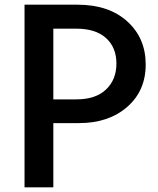

<svg xmlns="http://www.w3.org/2000/svg" viewBox="-20 -767 671 814"><path d="M84 27.3V-747.1H308.6Q441.4 -747.1 519.5 -676.3Q597.7 -605.5 597.7 -493.7Q597.7 -381.8 519 -313.5Q440.4 -245.1 315.4 -245.1H206.1V27.3ZM206.1 -345.7H303.7Q385.7 -345.7 429.7 -387.7Q473.6 -429.7 473.6 -497.6Q473.6 -565.4 429.7 -605.5Q385.7 -645.5 302.7 -645.5H206.1Z"/></svg>

Font: GenEi M Gothic v2 Medium
Style: Regular
Weight: 500
Version: Version 2.0